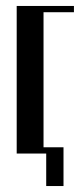

<svg xmlns="http://www.w3.org/2000/svg" viewBox="-20 -515 277 644"><path d="M36 -495H228V-474H126V0H36ZM111 -21H193V109H135V0H111Z"/></svg>

Font: Moniqa Narrow Heading
Style: Bold
Weight: 700
Width: 4
Designer: Rajesh Rajput
Foundry: Rajesh Rajput
Version: Version 1.000